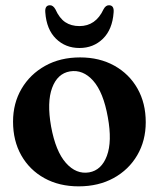

<svg xmlns="http://www.w3.org/2000/svg" viewBox="-20 -682 591 714"><path d="M278 -468.5Q350 -468.5 405.2 -437.8Q460.5 -407 491.2 -352.8Q522 -298.5 522 -227.5Q522 -159 490.5 -105Q459 -51 402.8 -20Q346.5 11 272.5 11Q200 11 145 -19.5Q90 -50 59.2 -104.2Q28.5 -158.5 28.5 -229.5Q28.5 -298 60.2 -352Q92 -406 148 -437.2Q204 -468.5 278 -468.5ZM311.5 -41Q357.5 -49 377.5 -102.5Q397.5 -156 381 -246Q364.5 -339 326.5 -381.8Q288.5 -424.5 240 -416.5Q193.5 -408.5 173.8 -355.2Q154 -302 170 -211.5Q187 -119 225.2 -76Q263.5 -33 311.5 -41ZM275.5 -585Q336 -585 365 -647.5Q373 -662.5 385 -662.5Q405 -662.5 402.5 -635.5Q398 -572.5 362.8 -538Q327.5 -503.5 275.5 -503.5Q223.5 -503.5 188.2 -538Q153 -572.5 148.5 -635.5Q146 -662.5 166 -662.5Q177.5 -662.5 186 -647.5Q201 -614 222.8 -599.5Q244.5 -585 275.5 -585Z"/></svg>

Font: Fraunces 72pt Soft SemiBold
Style: Regular
Weight: 600
Version: Version 1.000;[b76b70a41]